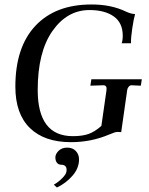

<svg xmlns="http://www.w3.org/2000/svg" viewBox="-20 -627 666 860"><path d="M334 86.9Q334 127 304 160.9Q273.9 194.8 234.9 212.9L221.2 200.2Q242.2 188 259.5 170.4Q276.9 152.8 277.8 140.1Q281.7 111.3 253.9 110.8Q241.7 110.8 234.9 101.8Q228 92.8 228 77.9Q228 63 242.4 48.6Q256.8 34.2 281.2 34.2Q305.7 34.2 319.8 49.6Q334 64.9 334 86.9ZM389.2 -606.9Q477.1 -607.4 543.9 -575.2Q566.9 -564.5 585 -564Q579.1 -543.9 572.5 -500.5Q565.9 -457 566.9 -433.1H524.9Q529.8 -446.3 529.8 -466.8Q529.8 -524.9 489.5 -553.5Q449.2 -582 380.9 -582Q280.8 -582 214.8 -488Q148.9 -394 148.9 -224.1Q148.9 -17.1 306.2 -17.1Q349.1 -17.1 377 -27.1Q404.8 -37.1 434.1 -63L457 -223.1Q460 -245.1 442.9 -245.1L384.8 -243.2L389.2 -272H615.2L610.8 -243.2L568.8 -245.1Q562 -245.1 556.4 -238.5Q550.8 -231.9 549.8 -224.1L522.9 -35.2Q517.1 -36.1 506.3 -36.1Q495.6 -36.1 468.8 -24.4Q388.2 9.8 297.9 9.8Q178.7 9.8 113.8 -53.7Q48.8 -117.2 48.8 -238.8Q48.8 -415.5 138.4 -511.2Q228 -606.9 389.2 -606.9Z"/></svg>

Font: Unna-Italic
Style: Italic
Weight: 400
Italic angle: -8°
Designer: Jorge de Buen U.
Foundry: Omnibus-Type
Version: Version 2.006;PS 002.006;hotconv 1.0.70;makeotf.lib2.5.58329